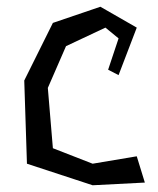

<svg xmlns="http://www.w3.org/2000/svg" viewBox="-20 -536 470 570"><path d="M410 6 255 14 60 -50 52 -297 137 -468 278 -516 386 -454 332 -313 301 -329 332 -422 293 -454 176 -399 122 -275 137 -96 255 -50 386 -72Z"/></svg>

Font: Underdog
Style: Regular
Weight: 400
Designer: Sergey Steblina
Foundry: Sergey Steblina, Jovanny Lemonad
Version: Version 1.001; ttfautohint (v0.9)